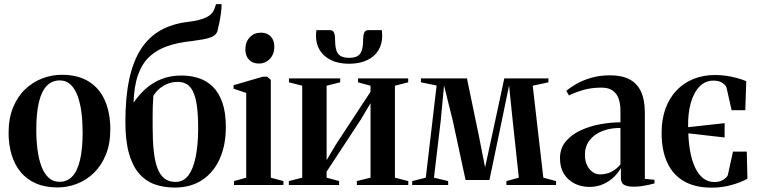

<svg xmlns="http://www.w3.org/2000/svg" viewBox="-20 -872 3580 905"><path d="M20.5 -245.5Q20.5 -314 41.5 -365.2Q62.5 -416.5 98.2 -450.8Q134 -485 178.8 -502.2Q223.5 -519.5 270.5 -519.5Q349 -519.5 400 -486.8Q451 -454 475.5 -396Q500 -338 500 -263Q500 -194.5 479 -143Q458 -91.5 422.8 -57.2Q387.5 -23 343 -5.8Q298.5 11.5 251.5 11.5Q193.5 11.5 150 -7.2Q106.5 -26 78 -60.2Q49.5 -94.5 35 -141.8Q20.5 -189 20.5 -245.5ZM261 -15Q296.5 -15 320.8 -40.5Q345 -66 357.2 -118Q369.5 -170 369.5 -248.5Q369.5 -297 364 -341Q358.5 -385 346 -419.2Q333.5 -453.5 313 -473.2Q292.5 -493 262 -493Q225.5 -493 200.8 -467.8Q176 -442.5 163.5 -390.8Q151 -339 151 -259Q151 -210.5 156.8 -166.5Q162.5 -122.5 175.2 -88.2Q188 -54 209 -34.5Q230 -15 261 -15Z M803.5 12Q751 12 708.2 -3.5Q665.5 -19 634.8 -55Q604 -91 587.5 -150.2Q571 -209.5 571 -297.5Q571 -413.5 589.2 -498.5Q607.5 -583.5 644.2 -640.5Q681 -697.5 736.8 -729Q792.5 -760.5 867.5 -769Q924 -776 953.2 -790.5Q982.5 -805 991.5 -832.5L998.5 -852.5H1024.5Q1024.5 -832.5 1021.5 -810Q1018.5 -787.5 1014 -765.2Q1009.5 -743 1004 -722.5Q997 -706.5 979.5 -698.5Q962 -690.5 937.5 -686.5Q913 -682.5 885 -678.5Q820 -672 769.8 -654.8Q719.5 -637.5 684.8 -605.2Q650 -573 631 -520Q612 -467 609.5 -388Q633.5 -423.5 665.8 -452.8Q698 -482 740.2 -499Q782.5 -516 836 -516Q878 -516 915.8 -504Q953.5 -492 982.2 -464.2Q1011 -436.5 1027.8 -389.5Q1044.5 -342.5 1044.5 -273Q1044.5 -188 1016 -124Q987.5 -60 933.8 -24Q880 12 803.5 12ZM807.5 -14.5Q844.5 -14.5 867.8 -45.2Q891 -76 902.5 -132.8Q914 -189.5 914 -267Q914 -332.5 907.8 -375Q901.5 -417.5 889.2 -441.8Q877 -466 859 -476Q841 -486 818 -486Q791.5 -486 769.2 -476.8Q747 -467.5 730.2 -452.8Q713.5 -438 703 -420.5Q701 -394.5 700.2 -373.5Q699.5 -352.5 699.5 -329.2Q699.5 -306 699.5 -273Q699.5 -210 704.5 -161.8Q709.5 -113.5 721.5 -80.8Q733.5 -48 754.5 -31.2Q775.5 -14.5 807.5 -14.5Z M1083 0V-18.5L1140.5 -34.5V-434L1081 -454V-470.5L1219 -510.5H1239L1256.5 -495.5V-34.5L1316 -18.5V0ZM1199.5 -572.5Q1171 -572.5 1153.8 -590.5Q1136.5 -608.5 1136.5 -639.5Q1136.5 -674 1157.2 -696Q1178 -718 1209 -718H1210Q1238.5 -718 1255.8 -700.5Q1273 -683 1273 -651Q1273 -617 1252.2 -594.8Q1231.5 -572.5 1200.5 -572.5Z M1341.5 0V-18.5L1404.5 -34.5V-468L1342 -484V-502.5H1583.5V-484L1519.5 -468V-117L1565 -193.5L1726.5 -439.5V-468L1667.5 -484V-502.5H1904V-484L1841.5 -468V-34.5L1904.5 -18.5V0H1662V-18.5L1726.5 -34.5V-385.5L1681 -309L1519.5 -63V-34.5L1578.5 -18.5V0ZM1535 -730Q1550 -730 1554.8 -717.2Q1559.5 -704.5 1559.5 -683.5Q1559.5 -653.5 1565.5 -634.8Q1571.5 -616 1586 -607.8Q1600.5 -599.5 1625.5 -599.5Q1651 -599.5 1665.2 -607.8Q1679.5 -616 1685.5 -634.8Q1691.5 -653.5 1691.5 -683.5Q1691.5 -704.5 1696.5 -717.2Q1701.5 -730 1716.5 -730H1779.5Q1780.5 -723.5 1781 -716.8Q1781.5 -710 1781.5 -703Q1781.5 -663.5 1763 -634Q1744.5 -604.5 1709.5 -588Q1674.5 -571.5 1625.5 -571.5Q1576.5 -571.5 1541.8 -588Q1507 -604.5 1488.2 -634Q1469.5 -663.5 1469.5 -703Q1469.5 -710 1470 -716.8Q1470.5 -723.5 1471.5 -730Z M1923 0V-18.5L1987 -34.5L2038 -469L1964 -484V-502.5H2181L2237 -232.5L2266.5 -83L2299 -232.5L2357 -502.5H2565V-484L2491 -468L2541 -34.5L2601 -18.5V0H2367V-18.5L2425.5 -34.5L2396.5 -304L2379.5 -469L2345.5 -304L2287 -23.5H2174.5L2114 -304L2073 -469L2057.5 -304L2025.5 -34.5L2092.5 -18.5V0Z M2757.5 9Q2720.5 9 2689 -6.5Q2657.5 -22 2638.5 -52.2Q2619.5 -82.5 2619.5 -126Q2619.5 -172.5 2646.5 -205Q2673.5 -237.5 2716.8 -257.5Q2760 -277.5 2809.8 -286.5Q2859.5 -295.5 2904.5 -295.5V-351.5Q2904.5 -382.5 2896 -406.8Q2887.5 -431 2868 -445Q2848.5 -459 2815 -459Q2767 -459 2728 -447.5Q2689 -436 2662 -422L2649 -443.5Q2667.5 -459.5 2697 -476.5Q2726.5 -493.5 2766.5 -505.2Q2806.5 -517 2856 -517Q2911 -517 2947.2 -498Q2983.5 -479 3001.5 -440Q3019.5 -401 3019.5 -341.5V-29L3065 -24.5V-7.5Q3054.5 -4.5 3039 -1Q3023.5 2.5 3005.2 5.2Q2987 8 2966.5 8Q2938.5 8 2922.5 -0.5Q2906.5 -9 2906.5 -34.5V-81Q2898 -63 2877.8 -41.8Q2857.5 -20.5 2827.2 -5.8Q2797 9 2757.5 9ZM2808.5 -50Q2837.5 -50 2861.8 -62.2Q2886 -74.5 2904.5 -97V-269Q2855.5 -269 2817.8 -253.8Q2780 -238.5 2758.5 -210Q2737 -181.5 2737 -142Q2737 -115 2746.8 -94Q2756.5 -73 2772.8 -61.5Q2789 -50 2808.5 -50Z M3334 12.5Q3256 12.5 3203.5 -18Q3151 -48.5 3124.8 -106.2Q3098.5 -164 3098.5 -245.5Q3098.5 -310 3117 -360.5Q3135.5 -411 3169.2 -446.2Q3203 -481.5 3249.2 -500Q3295.5 -518.5 3350.5 -518.5Q3377.5 -518.5 3403.2 -514.8Q3429 -511 3453 -504.5Q3477 -498 3497.5 -489.5L3493 -352.5H3428.5L3404.5 -459Q3402 -469 3386.2 -480.5Q3370.5 -492 3342.5 -492Q3304.5 -492 3277.2 -464Q3250 -436 3236 -386.5Q3222 -337 3223.5 -272.5L3395.5 -291.5V-224L3224.5 -243.5Q3226 -195.5 3234 -154Q3242 -112.5 3257 -81Q3272 -49.5 3294.5 -31.8Q3317 -14 3347 -14Q3373.5 -14 3389.5 -24.8Q3405.5 -35.5 3410.5 -46L3435 -157.5H3500L3503 -29.5Q3471.5 -12 3427.2 0.2Q3383 12.5 3334 12.5Z"/></svg>

Font: Merriweather 144pt SemiBold
Style: Regular
Weight: 600
Version: Version 2.100